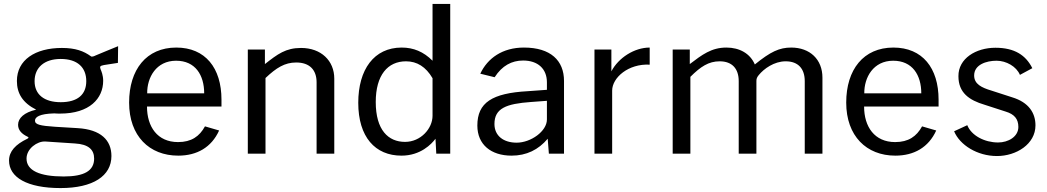

<svg xmlns="http://www.w3.org/2000/svg" viewBox="-20 -782 5326 977"><path d="M288 175C454 175 547 113 547 12C547 -68 494 -123 375 -130C326 -133 286 -135 259 -137C185 -142 158 -148 158 -168C158 -186 180 -203 256 -205C265 -204 278 -204 286 -204C436 -204 505 -281 505 -371C505 -399 496 -420 492 -429C487 -443 488 -447 509 -451C533 -455 548 -457 580 -462L581 -547C543 -532 499 -513 467 -500C459 -496 447 -491 442 -496C406 -522 364 -538 295 -538C159 -538 66 -477 66 -370C66 -307 95 -259 164 -224C103 -210 72 -181 72 -147C72 -120 90 -101 119 -87C127 -84 127 -80 119 -76C59 -47 26 -12 26 35C26 120 117 175 288 175ZM304 116C182 116 115 86 115 25C115 -26 170 -64 210 -62L361 -52C431 -48 459 -20 459 25C459 87 409 116 304 116ZM289 -262C205 -262 156 -301 156 -369C156 -438 205 -482 289 -482C374 -482 419 -439 419 -369C419 -301 375 -262 289 -262Z M1107 -240V-275C1107 -436 1025 -540 877 -540C725 -540 637 -428 637 -260C637 -90 740 10 887 10C982 10 1056 -32 1095 -118L1023 -139C995 -88 954 -59 886 -59C781 -59 728 -137 728 -240ZM729 -307C728 -388 775 -473 876 -473C974 -473 1019 -400 1019 -307Z M1331 0V-385C1386 -437 1429 -464 1487 -464C1556 -464 1591 -426 1591 -363V0H1681V-382C1681 -473 1614 -538 1512 -538C1434 -538 1393 -507 1328 -456V-530H1241V0Z M2023 10C2120 10 2176 -49 2196 -76L2200 0H2271V-762H2181V-473C2135 -519 2084 -540 2024 -540C1883 -540 1803 -428 1803 -259C1803 -85 1889 10 2023 10ZM2041 -60C1956 -60 1892 -120 1892 -263C1892 -400 1953 -470 2046 -470C2102 -470 2147 -442 2181 -384V-193C2181 -128 2121 -60 2041 -60Z M2583 10C2659 10 2720 -20 2767 -76L2773 0H2850V-370C2850 -474 2782 -540 2646 -540C2537 -540 2461 -486 2424 -407L2497 -389C2535 -448 2584 -474 2642 -474C2717 -474 2763 -432 2763 -363V-325L2666 -318C2484 -308 2409 -260 2409 -143C2409 -46 2479 10 2583 10ZM2609 -56C2542 -56 2496 -91 2496 -151C2496 -231 2556 -254 2682 -263L2763 -269V-174C2763 -114 2681 -56 2609 -56Z M3095 0V-321C3095 -387 3178 -459 3286 -453V-540C3208 -540 3127 -488 3091 -419V-530H3005V0Z M3493 0V-391C3545 -443 3586 -470 3642 -470C3706 -470 3739 -432 3739 -369V0H3829V-370C3829 -382 3832 -389 3841 -400C3867 -432 3919 -470 3978 -470C4042 -470 4075 -432 4075 -369V0H4165V-387C4165 -480 4101 -540 4006 -540C3946 -540 3901 -519 3821 -454C3797 -510 3743 -540 3676 -540C3600 -540 3552 -503 3490 -456V-530H3403V0Z M4756 -240V-275C4756 -436 4674 -540 4526 -540C4374 -540 4286 -428 4286 -260C4286 -90 4389 10 4536 10C4631 10 4705 -32 4744 -118L4672 -139C4644 -88 4603 -59 4535 -59C4430 -59 4377 -137 4377 -240ZM4378 -307C4377 -388 4424 -473 4525 -473C4623 -473 4668 -400 4668 -307Z M5053 12C5152 12 5249 -49 5249 -144C5249 -206 5216 -261 5130 -287L5025 -321C4975 -336 4937 -354 4937 -398C4937 -453 4999 -473 5051 -473C5100 -473 5152 -444 5170 -401L5233 -435C5200 -501 5143 -539 5045 -539C4947 -539 4856 -485 4857 -394C4857 -310 4912 -272 4990 -249L5098 -214C5141 -201 5162 -177 5162 -136C5162 -86 5110 -57 5059 -57C4990 -57 4923 -92 4902 -145L4835 -114C4864 -44 4953 12 5053 12Z"/></svg>

Font: Cheyenne Sans
Style: Regular
Weight: 400
Designer: The Public Sans project authors (U.S. Web Design System), Libre Franklin designed by Pablo Impallari and Rodrigo Fuenzal
Foundry: The Cheyenne Sans Project Authors
Version: Version 2.007